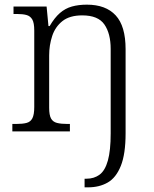

<svg xmlns="http://www.w3.org/2000/svg" viewBox="-20 -564 661 824"><path d="M343 240V203H351Q384 203 407.5 185.5Q431 168 443 125Q455 82 455 9V-354Q455 -420 428 -459Q401 -498 333 -498Q279 -498 248 -473.5Q217 -449 204 -409.5Q191 -370 191 -326V-102Q191 -70 199 -55.5Q207 -41 224.5 -36.5Q242 -32 270 -32H280V0H33V-32H49Q77 -32 94 -36.5Q111 -41 119 -56.5Q127 -72 127 -105V-433Q127 -466 118.5 -480.5Q110 -495 94 -499.5Q78 -504 53 -504H38V-536H180L188 -452H193Q214 -488 237 -508Q260 -528 288.5 -536Q317 -544 353 -544Q434 -544 476.5 -498Q519 -452 519 -353V8Q519 97 498.5 148Q478 199 442 219.5Q406 240 358 240Z"/></svg>

Font: Noto Serif Kannada Light
Style: Regular
Weight: 300
Version: Version 2.003